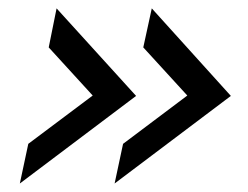

<svg xmlns="http://www.w3.org/2000/svg" viewBox="-20 -491 587 454"><path d="M46.9 -150.9 199.2 -265.1 95.2 -378.9 113.8 -471.2 301.8 -264.2 26.9 -57.1ZM271 -150.9 422.9 -265.1 318.8 -378.9 338.9 -471.2 525.9 -264.2 251 -57.1Z"/></svg>

Font: D-DIN Exp
Style: DINExp-Italic
Weight: 400
Width: 7
Italic angle: -12°
Designer: Charles Nix
Foundry: Datto Inc.
Version: Version 1.00